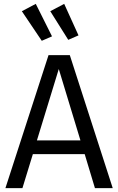

<svg xmlns="http://www.w3.org/2000/svg" viewBox="-20 -973 611 993"><path d="M249 -785 196 -762 93 -915 165 -953ZM386 -790 333 -767 240 -915 312 -953ZM471 0 418 -176H150L96 0H8L231 -688H341L563 0ZM171 -247H396L284 -616Z"/></svg>

Font: FiraGO Book
Style: Regular
Weight: 350
Designer: bBox Type
Foundry: bBox Type GmbH
Version: Version 1.001;PS 001.001;hotconv 1.0.88;makeotf.lib2.5.64775